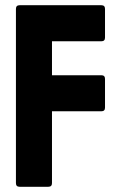

<svg xmlns="http://www.w3.org/2000/svg" viewBox="-20 -716 461 735"><path d="M55 -1Q41 -1 41 -15V-682Q41 -696 55 -696H368Q382 -696 382 -682V-572Q382 -558 368 -558H179V-428H368Q382 -428 382 -414V-304Q382 -290 368 -290H179V-15Q179 -1 165 -1Z"/></svg>

Font: AL Dynamic
Style: Bold
Weight: 700
Version: Version 1.000; ttfautohint (v1.8.2) -l 8 -r 50 -G 200 -x 14 